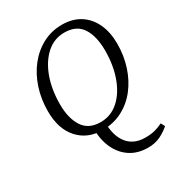

<svg xmlns="http://www.w3.org/2000/svg" viewBox="-201 -751 1010 1102"><g transform="rotate(-30 303.5 -199.5)"><path d="M457 230Q388 230 339.5 198Q291 166 265 110Q239 54 239 -18H314Q314 71 354.5 121.5Q395 172 471 172Q508 172 534.5 165Q561 158 587 145L601 171Q573 196 537.5 213Q502 230 457 230ZM280 12Q181 12 121 -54.5Q61 -121 61 -238Q61 -318 84 -388.5Q107 -459 149.5 -513Q192 -567 250.5 -598Q309 -629 379 -629Q447 -629 496.5 -598Q546 -567 573 -510Q600 -453 600 -376Q600 -297 577 -226.5Q554 -156 512 -102.5Q470 -49 411 -18.5Q352 12 280 12ZM293 -33Q361 -33 412 -78Q463 -123 491.5 -201Q520 -279 520 -377Q520 -472 484 -527.5Q448 -583 368 -583Q300 -583 249 -537.5Q198 -492 169.5 -414Q141 -336 141 -237Q141 -146 177.5 -89.5Q214 -33 293 -33Z"/></g></svg>

Font: Lisu Bosa ExtraLight
Style: Italic
Weight: 200
Italic angle: -19°
Designer: David Morse, Annie Olsen, Victor Gaultney, Frank Grießhammer (Latin)
Foundry: SIL International
Version: Version 2.000